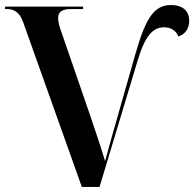

<svg xmlns="http://www.w3.org/2000/svg" viewBox="-20 -740 769 760"><path d="M71 -654 304 0H374L525 -501C554 -598 585 -632 630 -632C659 -632 678 -616 686 -596C713 -604 729 -627 729 -658C729 -694 706 -720 657 -720C590 -720 557 -670 515 -523L443 -270C429 -223 417 -178 396 -102C383 -146 362 -209 341 -271L219 -625C214 -639 210 -656 210 -669C210 -695 230 -704 258 -704H309V-714H0V-704H10C33 -704 57 -693 71 -654Z"/></svg>

Font: Noto Serif Display SemiBold
Style: Regular
Weight: 600
Designer: Monotype Design Team
Foundry: Monotype Imaging Inc.
Version: Version 2.009